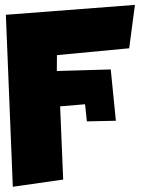

<svg xmlns="http://www.w3.org/2000/svg" viewBox="-20 -542 562 767"><path d="M519 -522.5 496.1 -349.1 207.5 -321.8 207 -258.3 422.4 -264.6 442.9 -59.6 327.1 -57.1 319.8 -125.5 220.2 -117.2 232.4 175.3 31.2 204.1 3.4 -482.9Z"/></svg>

Font: Lapsus Pro (theguybrush.com)
Style: Bold
Weight: 700
Designer: Jose Roses
Version: Version 1.00 February 9, 2018, initial release